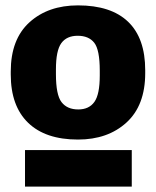

<svg xmlns="http://www.w3.org/2000/svg" viewBox="-20 -720 580 714"><path d="M20 -443V-454Q20 -574 89.5 -637Q159 -700 270 -700Q393 -700 456.5 -639Q520 -578 520 -459V-448Q520 -328 450.5 -264.5Q381 -201 270 -201Q149 -201 84.5 -263.5Q20 -326 20 -443ZM351 -439V-457Q351 -535 330.5 -561Q310 -587 269 -587Q228 -587 208 -559.5Q188 -532 188 -462V-444Q188 -367 209 -340Q230 -313 271 -313Q311 -313 331 -341Q351 -369 351 -439ZM73 -26V-162H470V-26Z"/></svg>

Font: BM Euljiro oraeorae
Style: Regular
Weight: 400
Designer: Bongjin Kim; Bomjun Kim; Myungsoo Han; Hyesun Chae; Mikyoung Jeong; Wujin Sim; Minjae Kang; Suwha Jang;
Foundry: Sandoll Inc.
Version: Version 1.000;hotconv 1.0.109;makeexe 2.5.65596